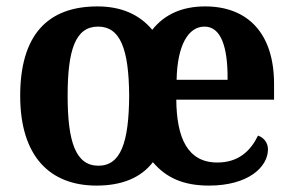

<svg xmlns="http://www.w3.org/2000/svg" viewBox="-20 -569 914 599"><path d="M281 10C360 10 419 -14 457 -63C498 -15 551 10 632 10C756 10 816 -49 816 -103C816 -125 802 -140 785 -146C762 -99 725 -62 658 -62C565 -62 531 -139 530 -258H835V-307C835 -466 752 -549 620 -549C548 -549 493 -524 455 -476C415 -524 358 -549 284 -549C127 -549 43 -458 43 -270C43 -82 135 10 281 10ZM287 -52C216 -52 191 -127 191 -270C191 -413 215 -486 286 -486C355 -486 382 -417 383 -270C382 -125 357 -52 287 -52ZM690 -320H531C533 -427 567 -486 618 -486C669 -486 691 -424 690 -320Z"/></svg>

Font: Noto Serif Georgian SemiCondensed Bold
Style: Regular
Weight: 700
Width: 4
Designer: Monotype Design Team, Akaki Razmadze
Foundry: Google LLC
Version: Version 2.003